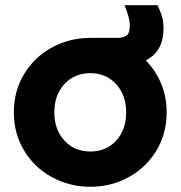

<svg xmlns="http://www.w3.org/2000/svg" viewBox="-20 -703 691 735"><path d="M33 -273Q33 -354 72 -419Q111 -484 178.5 -521Q246 -558 326 -558H430Q449 -558 463 -566Q477 -574 477 -607Q477 -633 457 -683H583Q595 -658 600.5 -638.5Q606 -619 606 -594Q606 -506 538 -472Q576 -433 597 -382.5Q618 -332 618 -273Q618 -192 579 -127Q540 -62 473 -25Q406 12 326 12Q246 12 178.5 -25Q111 -62 72 -127Q33 -192 33 -273ZM326 -123Q387 -123 425 -165Q463 -207 463 -273Q463 -339 424.5 -381Q386 -423 326 -423Q265 -423 226.5 -381Q188 -339 188 -273Q188 -207 226.5 -165Q265 -123 326 -123Z"/></svg>

Font: BLUETTI 2.0
Style: Bold
Weight: 700
Designer: Stijn de Vries
Foundry: tokotype
Version: Version 2.005;October 31, 2023;FontCreator 14.0.0.2814 64-bi